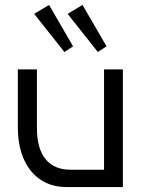

<svg xmlns="http://www.w3.org/2000/svg" viewBox="-20 -755 582 775"><path d="M253 -699 375 -545 410 -568 313 -735ZM118 -699 240 -545 275 -568 178 -735ZM52 -475V-240C52 -91 130 0 246 0H476V-475H400V-70H264C180 -70 129 -124 129 -238V-475Z"/></svg>

Font: Mint Spirit
Style: Regular
Weight: 400
Designer: HARENDAL Hirwen
Foundry: Arkandis Digital Foundry.
Version: Version 1.004;FFEdit